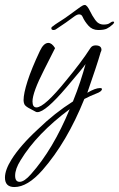

<svg xmlns="http://www.w3.org/2000/svg" viewBox="-49 -446 480 774"><path d="M9 308Q-29 308 -29 270Q-29 239 -2 196Q15 169 41.5 138.5Q68 108 105 74Q171 10 245 -37Q262 -79 274.5 -117Q287 -155 296 -188Q289 -176 219 -94Q134 6 102 6Q98 6 96 5L66 -11Q52 -19 49 -26.5Q46 -34 46 -42Q46 -69 62 -119Q78 -169 112 -241Q127 -273 146 -273Q160 -273 173 -252L129 -165Q82 -73 82 -37Q82 -13 98 -13Q130 -13 218 -122Q247 -157 271.5 -189.5Q296 -222 316 -253Q323 -263 336 -263Q360 -263 360 -245Q360 -241 357 -236Q349 -208 335.5 -167.5Q322 -127 303 -72Q335 -91 354 -91Q362 -91 362 -87Q362 -77 337 -68Q327 -64 315.5 -59Q304 -54 291 -47Q221 127 122 240Q62 308 9 308ZM30 287Q49 287 76 256Q165 156 232 -6Q99 93 34 200Q12 235 12 262Q12 287 30 287ZM167 -325Q158 -325 158 -332Q158 -337 164 -340Q174 -348 182 -353Q190 -358 196 -362Q209 -370 229 -384.5Q249 -399 275 -418Q286 -426 293 -426Q302 -426 315 -399Q322 -384 335 -365.5Q348 -347 369 -347Q377 -347 383.5 -348.5Q390 -350 395 -354Q401 -359 407 -359Q411 -359 411 -356Q411 -353 406 -348Q393 -336 381.5 -330.5Q370 -325 347 -325Q323 -325 307.5 -342.5Q292 -360 284 -378Q280 -388 270 -388Q262 -388 251 -380Q232 -366 216.5 -355Q201 -344 175 -327Q173 -326 171 -325.5Q169 -325 167 -325Z"/></svg>

Font: Ephesis
Style: Regular
Weight: 400
Designer: Robert E. Leuschke
Foundry: Robert E. Leuschke
Version: Version 1.010; ttfautohint (v1.8.3)